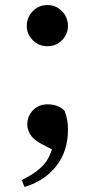

<svg xmlns="http://www.w3.org/2000/svg" viewBox="-20 -556 375 760"><path d="M77 184 66 157Q121 130 151 98Q181 66 192 9L205 46L141 12Q112 -4 100 -23.5Q88 -43 88 -63Q88 -96 110.5 -119.5Q133 -143 168 -143Q188 -143 204.5 -137.5Q221 -132 236 -117Q243 -97 246 -81Q249 -65 249 -43Q249 42 203 101Q157 160 77 184ZM168 -373Q133 -373 109.5 -397Q86 -421 86 -453Q86 -487 109.5 -511.5Q133 -536 168 -536Q202 -536 225.5 -511.5Q249 -487 249 -453Q249 -421 225.5 -397Q202 -373 168 -373Z"/></svg>

Font: Noto Serif SC ExtraLight
Style: Bold
Weight: 700
Version: Version 2.002-H1;hotconv 1.1.0;makeotfexe 2.6.0